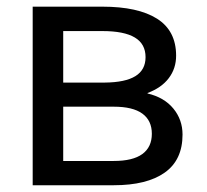

<svg xmlns="http://www.w3.org/2000/svg" viewBox="-20 -548 611 568"><path d="M76.7 0V-528.3H282.7Q388.2 -528.3 444.6 -492.7Q501 -457 501 -383.3Q501 -345.2 479.2 -316.7Q457.5 -288.1 416.5 -272.9V-271.5Q465.8 -259.8 492.9 -226.8Q520 -193.8 520 -149.9Q520 -74.7 467.3 -37.4Q414.6 0 316.4 0ZM167 -232.4V-71.8H316.4Q373 -71.8 401.1 -92.3Q429.2 -112.8 429.2 -152.3Q429.2 -191.4 401.1 -211.9Q373 -232.4 316.4 -232.4ZM167 -303.7H289.6Q350.6 -304.2 380.6 -322.8Q410.6 -341.3 410.6 -378.9Q410.6 -418 378.9 -437Q347.2 -456.1 282.7 -456.1H167Z"/></svg>

Font: Roboto Web
Style: Regular
Weight: 400
Designer: Google
Version: Version 1.200310; 2013